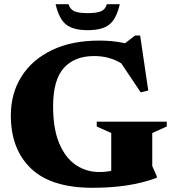

<svg xmlns="http://www.w3.org/2000/svg" viewBox="-20 -878 817 913"><path d="M704 -88.5 725.5 -40V-32.5Q657.5 -7.5 582.2 3.8Q507 15 420 15Q223 15 127.2 -77Q31.5 -169 31.5 -329Q31.5 -434 82.2 -514.2Q133 -594.5 227.2 -639.8Q321.5 -685 452 -685Q481 -685 509.8 -682.5Q538.5 -680 575 -672.5L622 -709H646.5L685 -447.5L649 -439L556.5 -577Q499.5 -611.5 428.5 -611.5Q334.5 -611.5 283.5 -554.8Q232.5 -498 232.5 -372.5Q232.5 -266 261.5 -196.8Q290.5 -127.5 340.2 -93.8Q390 -60 452 -60Q483 -60 509 -66V-245.5L440 -276.5V-299.5H773V-276.5L704 -245.5ZM397 -815.5Q439.5 -815.5 460.5 -824.5Q481.5 -833.5 488 -858H549.5Q533.5 -787.5 499.5 -761Q465.5 -734.5 397 -734.5Q329 -734.5 294.8 -761Q260.5 -787.5 244.5 -858H306Q313 -833.5 333.8 -824.5Q354.5 -815.5 397 -815.5Z"/></svg>

Font: Newsreader Text ExtraBold
Style: Regular
Weight: 800
Designer: Hugues Gentile
Foundry: Production Type
Version: Version 1.001